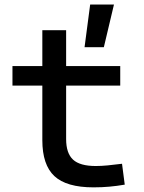

<svg xmlns="http://www.w3.org/2000/svg" viewBox="-20 -805 626 835"><path d="M347.7 -599.6 372.1 -785.2H475.6L431.6 -599.6ZM386.7 9.8Q269 9.8 216.6 -39.1Q164.1 -87.9 164.1 -195.3V-283.2H267.6V-200.2Q267.6 -138.7 297.6 -110.8Q327.6 -83 396.5 -83Q420.9 -83 448.2 -85.7Q475.6 -88.4 510.7 -92.8L522.5 -2Q488.3 3.9 455.8 6.8Q423.3 9.8 386.7 9.8ZM164.1 -244.1V-673.8H267.6V-244.1ZM34.2 -432.6V-517.6H502.9V-432.6Z"/></svg>

Font: Cascadia Mono PL
Style: Regular
Weight: 400
Monospace: yes
Designer: Aaron Bell
Foundry: Saja Typeworks
Version: Version 2102.003